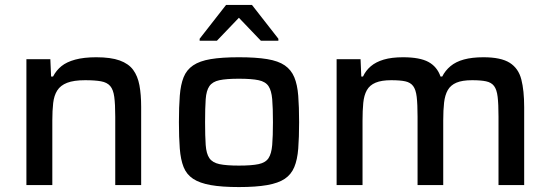

<svg xmlns="http://www.w3.org/2000/svg" viewBox="-20 -750 2234 778"><path d="M87 0V-510H184L187 -440H195Q208 -465 229 -482Q250 -499 285 -508.5Q320 -518 370 -518Q429 -518 465 -505Q501 -492 519.5 -467Q538 -442 545 -404.5Q552 -367 552 -317V0H447V-277Q447 -328 443 -357.5Q439 -387 426.5 -401.5Q414 -416 389.5 -420.5Q365 -425 325 -425Q279 -425 252 -414.5Q225 -404 212 -383.5Q199 -363 195.5 -332.5Q192 -302 192 -262V0Z M948 8Q879 8 834 0Q789 -8 762.5 -25.5Q736 -43 724 -73Q712 -103 708.5 -148Q705 -193 705 -255Q705 -317 708.5 -362Q712 -407 724 -437Q736 -467 762.5 -485Q789 -503 834 -510.5Q879 -518 948 -518Q1017 -518 1062.5 -510.5Q1108 -503 1134 -485Q1160 -467 1172.5 -437Q1185 -407 1188.5 -362Q1192 -317 1192 -255Q1192 -193 1188.5 -148Q1185 -103 1172.5 -73Q1160 -43 1134 -25.5Q1108 -8 1062.5 0Q1017 8 948 8ZM948 -79Q1000 -79 1028 -85Q1056 -91 1068 -109Q1080 -127 1083 -162.5Q1086 -198 1086 -255Q1086 -313 1083 -348Q1080 -383 1068 -401Q1056 -419 1028 -425Q1000 -431 948 -431Q897 -431 869 -425Q841 -419 828.5 -401Q816 -383 813.5 -348Q811 -313 811 -255Q811 -198 813.5 -162.5Q816 -127 828.5 -109Q841 -91 869 -85Q897 -79 948 -79ZM789 -585V-593L896 -730H1001L1108 -593V-585H1037L948 -678L859 -585Z M1344 0V-510H1441L1444 -440H1451Q1462 -464 1482.5 -481.5Q1503 -499 1535 -508.5Q1567 -518 1613 -518Q1681 -518 1716 -499Q1751 -480 1765 -440H1772Q1784 -464 1805.5 -482Q1827 -500 1860 -509Q1893 -518 1939 -518Q2010 -518 2045.5 -495.5Q2081 -473 2092.5 -428Q2104 -383 2104 -316V0H2000V-277Q2000 -328 1996.5 -357.5Q1993 -387 1982 -401.5Q1971 -416 1949.5 -420.5Q1928 -425 1893 -425Q1853 -425 1829.5 -415Q1806 -405 1794.5 -385Q1783 -365 1779.5 -334.5Q1776 -304 1776 -262V0H1672V-277Q1672 -328 1668.5 -357.5Q1665 -387 1654 -401.5Q1643 -416 1622 -420.5Q1601 -425 1565 -425Q1526 -425 1502 -415Q1478 -405 1466.5 -384.5Q1455 -364 1452 -333Q1449 -302 1449 -262V0Z"/></svg>

Font: Saira SemiExpanded Medium
Style: Regular
Weight: 500
Width: 6
Designer: Hector Gatti with collaboration of the Omnibus-Type team
Foundry: Omnibus-Type
Version: Version 1.101